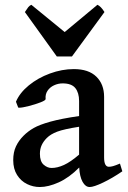

<svg xmlns="http://www.w3.org/2000/svg" viewBox="-20 -752 526 787"><path d="M304.7 -65.4Q263.7 -23.9 220.9 -4.6Q178.2 14.6 143.1 14.6Q115.7 14.6 90.8 2.4Q65.9 -9.8 50 -34.7Q34.2 -59.6 34.2 -95.7Q34.2 -127.9 45.4 -151.9Q56.6 -175.8 76.7 -195.8Q94.7 -213.9 118.2 -227.3Q141.6 -240.7 186 -253.2Q230.5 -265.6 304.2 -276.4V-337.9Q304.2 -371.6 288.8 -390.9Q273.4 -410.2 236.8 -410.2Q218.3 -410.2 201.4 -402.3Q184.6 -394.5 174.8 -379.9Q165 -365.2 167 -346.2Q167.5 -340.8 146.2 -332.5Q125 -324.2 98.1 -317.4Q71.3 -310.5 59.1 -310.5Q55.7 -310.5 54.7 -311L45.4 -335Q60.5 -371.1 97.9 -401.9Q135.3 -432.6 184.6 -450.7Q233.9 -468.8 282.7 -468.8Q343.3 -468.8 375 -437.7Q406.7 -406.7 406.7 -355V-106.4Q406.7 -68.4 426.3 -68.4Q433.6 -68.4 443.4 -71Q453.1 -73.7 471.7 -81.5L481.4 -49.8Q440.9 -22 402.6 -3.7Q364.3 14.6 347.7 14.6Q330.1 14.6 318.4 -6.8Q306.6 -28.3 304.7 -65.4ZM304.2 -232.4Q242.2 -222.7 214.8 -212.4Q187.5 -202.1 171.9 -186.5Q158.2 -172.9 150.9 -157.2Q143.6 -141.6 143.6 -121.6Q143.6 -90.3 158.9 -76.9Q174.3 -63.5 191.4 -63.5Q215.3 -63.5 242.4 -75.9Q269.5 -88.4 304.2 -118.2ZM212.9 -520.5 82 -702.6Q90.8 -716.3 95.9 -722.7Q101.1 -729 108.4 -732.4L245.1 -620.6L379.4 -732.4Q393.6 -726.1 408.2 -702.6L274.9 -520.5Z"/></svg>

Font: David Libre Medium
Style: Regular
Weight: 500
Version: Version 1.000